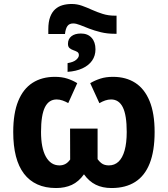

<svg xmlns="http://www.w3.org/2000/svg" viewBox="-20 -948 854 978"><path d="M392.1 -777.3Q426.8 -777.3 446.5 -755.6Q466.3 -733.9 466.3 -696.8Q466.3 -664.1 449.2 -639.4Q432.1 -614.7 400.1 -599.9Q368.2 -585 324.2 -582V-626.5Q354 -631.3 367.9 -643.3Q381.8 -655.3 381.8 -667Q381.8 -678.7 373.5 -683.6Q365.2 -688.5 354.2 -692.1Q343.3 -695.8 334.7 -702.6Q326.2 -709.5 326.2 -724.6Q326.2 -749.5 343.8 -763.4Q361.3 -777.3 392.1 -777.3ZM345.2 -927.7Q372.6 -927.7 397.7 -918.7Q422.9 -909.7 448.7 -897.9Q474.6 -886.2 503.2 -877.2Q531.7 -868.2 564.9 -868.2H573.7V-775.9H564.9Q526.4 -775.9 493.7 -783.9Q460.9 -792 434.3 -802.2Q407.7 -812.5 387.5 -820.6Q367.2 -828.6 353 -828.6Q333 -828.6 323.5 -815.4Q314 -802.2 311 -774.9H226.1V-798.8Q226.1 -836.4 235.4 -861.3Q244.6 -886.2 261 -900.9Q277.3 -915.5 298.8 -921.6Q320.3 -927.7 345.2 -927.7ZM265.6 9.8Q210.9 9.8 170.2 -8.8Q129.4 -27.3 102.1 -63.2Q74.7 -99.1 61 -152.3Q47.4 -205.6 47.4 -275.4Q47.4 -371.1 72.8 -433.3Q98.1 -495.6 145.8 -526.1Q193.4 -556.6 259.8 -556.6Q294.9 -556.6 322.8 -547.6Q350.6 -538.6 373.5 -524.4L327.6 -422.9Q313 -431.2 298.1 -436.3Q283.2 -441.4 268.6 -441.4Q228.5 -441.4 208.7 -401.4Q189 -361.3 189 -275.9Q189 -235.4 195.1 -203.9Q201.2 -172.4 213.4 -150.4Q225.6 -128.4 242.9 -116.9Q260.3 -105.5 283.2 -105.5Q297.9 -105.5 311.3 -111.8Q324.7 -118.2 337.4 -135.3L336.9 -293H477.1V-137.2Q486.3 -125 495.1 -117.9Q503.9 -110.8 513.9 -108.2Q523.9 -105.5 534.2 -105.5Q563.5 -105.5 583.7 -124.5Q604 -143.6 614.7 -181.6Q625.5 -219.7 625.5 -275.9Q625.5 -361.3 605.7 -401.4Q585.9 -441.4 545.9 -441.4Q530.8 -441.4 515.9 -436.3Q501 -431.2 486.3 -422.4L439.5 -524.4Q463.4 -538.6 491.5 -547.6Q519.5 -556.6 555.2 -556.6Q621.6 -556.6 668.9 -526.1Q716.3 -495.6 741.9 -433.3Q767.6 -371.1 767.6 -275.4Q767.6 -179.7 742.7 -116.2Q717.8 -52.7 668.9 -21.5Q620.1 9.8 548.3 9.8Q502 9.8 467.8 -7.1Q433.6 -23.9 407.7 -60.1Q380.9 -22.5 345.9 -6.3Q311 9.8 265.6 9.8Z"/></svg>

Font: Open Sans SemiCondensed
Style: Bold
Weight: 700
Width: 4
Designer: Monotype Design Team
Foundry: Monotype Imaging Inc.
Version: Version 3.003